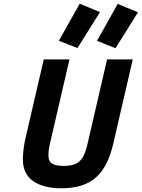

<svg xmlns="http://www.w3.org/2000/svg" viewBox="-20 -999 761 1031"><path d="M296 -780 408 -979 517 -934 396 -741ZM501 -780 612 -978 721 -933 600 -740ZM103 -142Q103 -194 116 -253L215 -680H353L249 -231Q240 -193 240 -165Q240 -132 260.5 -120Q281 -108 322 -108Q365 -108 389.5 -121Q414 -134 427.5 -159.5Q441 -185 451 -231L555 -680H693L589 -231Q560 -103 494.5 -45.5Q429 12 310 12Q213 12 158 -26.5Q103 -65 103 -142Z"/></svg>

Font: Cairo
Style: Bold Italic
Weight: 700
Italic angle: -13°
Designer: Mohamed Gaber, Accademia di Belle Arti di Urbino and others
Foundry: Kief Type Foundry, Accademia di Belle Arti di Urbino and others
Version: Version 3.011